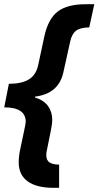

<svg xmlns="http://www.w3.org/2000/svg" viewBox="-24 -734 468 912"><path d="M98.1 -155.8Q98.1 -224.1 -3.9 -224.1L18.1 -335.9Q77.6 -335.9 112.1 -356.2Q146.5 -376.5 157.2 -423.8L187 -563Q205.6 -646 251 -679.9Q296.4 -713.9 382.8 -713.9H423.8L399.9 -604Q356 -603 336.2 -587.2Q316.4 -571.3 309.1 -535.2L276.9 -390.1Q254.9 -289.1 142.1 -274.9V-271Q183.6 -258.3 203.9 -230.7Q224.1 -203.1 224.1 -165Q224.1 -143.6 216.8 -109.9L199.2 -22.9Q195.8 -9.3 195.8 2Q195.8 28.3 212.2 38.1Q228.5 47.9 256.8 47.9V158.2H231Q149.4 158.2 107.2 127.2Q64.9 96.2 64.9 37.1Q64.9 9.3 71.8 -23.9L90.8 -113.8Q98.1 -147.5 98.1 -155.8Z"/></svg>

Font: Zoram GWebM
Style: Bold Italic
Weight: 700
Italic angle: -12°
Foundry: Ascender Corporation
Version: Version 1.000